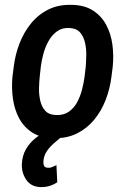

<svg xmlns="http://www.w3.org/2000/svg" viewBox="-20 -558 524 789"><path d="M31.2 -242.7 36.6 -284.7Q42.5 -333.5 60.1 -379.2Q77.6 -424.8 107.2 -461.4Q136.7 -498 178.5 -518.8Q220.2 -539.6 274.9 -538.1Q327.6 -537.1 362.3 -514.6Q397 -492.2 416.5 -455.6Q436 -418.9 441.9 -374.8Q447.8 -330.6 443.4 -285.2L438 -242.7Q432.1 -194.3 414.6 -148.4Q397 -102.5 367.4 -66.4Q337.9 -30.3 296.1 -9.5Q254.4 11.2 199.7 9.8Q146.5 8.8 112.1 -13.7Q77.6 -36.1 58.3 -72.5Q39.1 -108.9 33 -153.3Q26.9 -197.8 31.2 -242.7ZM147.9 -285.2 143.1 -241.7Q141.1 -222.2 140.4 -196Q139.6 -169.9 145.3 -144.8Q150.9 -119.6 165.8 -103Q180.7 -86.4 208.5 -85.4Q240.2 -83.5 262 -98.4Q283.7 -113.3 296.9 -137.7Q310.1 -162.1 317.1 -189.9Q324.2 -217.8 327.6 -243.2L332.5 -285.6Q334 -305.2 334.5 -331.5Q335 -357.9 329.3 -382.8Q323.7 -407.7 309.1 -424.6Q294.4 -441.4 266.1 -442.9Q235.8 -444.8 214.6 -429.4Q193.4 -414.1 179.7 -389.6Q166 -365.2 158.4 -337.2Q150.9 -309.1 147.9 -285.2ZM182.6 -26.4 234.4 2.9Q218.8 16.1 201.9 30.5Q185.1 44.9 172.9 62.7Q160.6 80.6 158.7 102.1Q157.2 112.8 160.4 121.8Q163.6 130.9 176.3 131.3Q185.1 132.3 194.1 128.7Q203.1 125 211.9 120.6L215.3 190.9Q201.2 200.7 184.6 205.8Q168 210.9 150.4 210.9Q109.9 210.9 89.4 182.9Q68.8 154.8 69.8 116.7Q71.3 81.5 86.9 54.7Q102.5 27.8 127.9 8.1Q153.3 -11.7 182.6 -26.4Z"/></svg>

Font: Roboto Condensed Medium
Style: Italic
Weight: 500
Italic angle: -12°
Designer: Christian Robertson
Foundry: Google
Version: Version 3.0; 2020